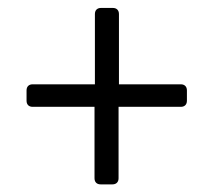

<svg xmlns="http://www.w3.org/2000/svg" viewBox="-20 -575 519 491"><path d="M221.7 -301.8V-119.1C221.7 -109.4 227.5 -103.5 237.3 -103.5H267.6C277.3 -103.5 283.2 -109.4 283.2 -119.1V-301.8H442.4C452.1 -301.8 458 -307.6 458 -317.4V-343.8C458 -353.5 452.1 -359.4 442.4 -359.4H284.2V-539.1C284.2 -548.8 278.3 -554.7 268.6 -554.7H238.3C228.5 -554.7 222.7 -548.8 222.7 -539.1V-359.4H63.5C53.7 -359.4 47.9 -353.5 47.9 -343.8V-317.4C47.9 -307.6 53.7 -301.8 63.5 -301.8Z"/></svg>

Font: Ed Sans Neue
Style: Italic
Weight: 400
Italic angle: -11°
Designer: Stephen Hutchings
Version: Version 1.004;PS 001.004;hotconv 1.0.88;makeotf.lib2.5.64775